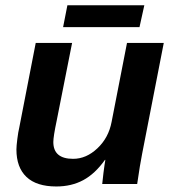

<svg xmlns="http://www.w3.org/2000/svg" viewBox="-20 -689 651 719"><path d="M250 -528.3 192.4 -237.8Q179.7 -177.7 179.7 -157.2Q179.7 -94.2 253.9 -94.2Q303.2 -94.2 345 -133.8Q386.7 -173.3 397.9 -232.4L455.6 -528.3H593.3L512.2 -112.8Q504.4 -74.2 493.7 0H362.8Q362.8 -4.4 367.4 -41Q372.1 -77.6 374.5 -90.3H373Q335.9 -38.1 291.7 -14.4Q247.6 9.3 190.9 9.3Q116.7 9.3 79.1 -26.4Q41.5 -62 41.5 -129.4Q41.5 -141.6 44.9 -168.7Q48.3 -195.8 51.8 -209.5L113.8 -528.3ZM502.4 -587.4H216.3L232.4 -669.4H520.5Z"/></svg>

Font: Liberation Sans
Style: Bold Italic
Weight: 700
Italic angle: -12°
Designer: Steve Matteson
Foundry: Ascender Corporation
Version: Version 2.1.5